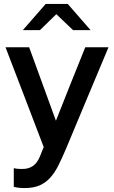

<svg xmlns="http://www.w3.org/2000/svg" viewBox="-20 -744 580 975"><path d="M183 50Q188 38 192.5 26Q197 14 202 3Q153 -125 105 -251Q57 -377 8 -504H128Q162 -410 196 -317.5Q230 -225 264 -131Q301 -225 338 -317.5Q375 -410 413 -504H531Q477 -375 423 -246.5Q369 -118 315 12Q295 59 276.5 96Q258 133 235 158.5Q212 184 181 197.5Q150 211 105 211Q75 211 50 205V110Q64 113 73.5 113.5Q83 114 94 114Q125 114 147 99Q169 84 183 50ZM351 -591Q330 -611 308.5 -631.5Q287 -652 266 -672Q246 -652 224.5 -631.5Q203 -611 183 -591H96Q125 -624 154 -657.5Q183 -691 212 -724H324Q353 -691 382 -657.5Q411 -624 440 -591Z"/></svg>

Font: Rosa Sans Medium
Style: Regular
Weight: 500
Designer: Pentagram / MCKL
Foundry: Pentagram / MCKL
Version: Version 1.005;September 16, 2019;FontCreator 11.5.0.2425 64-